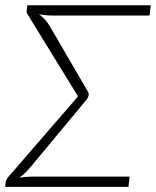

<svg xmlns="http://www.w3.org/2000/svg" viewBox="-22 -728 608 748"><path d="M323.5 -357.5Q322.5 -352 319.2 -346Q316 -340 307.5 -330.5L96 -76Q83.5 -61.5 73.5 -52.2Q63.5 -43 53 -36Q67.5 -38 80 -39Q92.5 -40 104.5 -40H483L478.5 0H-2L0 -18.5Q1 -24 4.5 -30Q8 -36 12 -40.5L282 -352.5L86.5 -670.5Q81 -678 82 -686.5L84.5 -707.5H565.5L560.5 -667.5H187Q170.5 -667.5 157 -668.8Q143.5 -670 130 -672.5Q143.5 -662.5 153.5 -651.5Q163.5 -640.5 172 -626L314 -382Q319.5 -372.5 322 -367.5Q324.5 -362.5 323.5 -357.5Z"/></svg>

Font: Lato Light
Style: Italic
Weight: 300
Italic angle: -7°
Designer: Lukasz Dziedzic
Foundry: tyPoland Lukasz Dziedzic
Version: Version 2.007; 2014-02-27